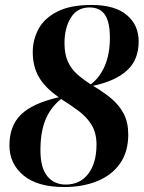

<svg xmlns="http://www.w3.org/2000/svg" viewBox="-20 -744 579 774"><path d="M238 10Q131 10 74.5 -37Q18 -84 18 -158Q18 -237 65 -282.5Q112 -328 217 -352Q162 -390 137 -433Q112 -476 112 -534Q112 -584 135.5 -627.5Q159 -671 211.5 -697.5Q264 -724 349 -724Q443 -724 491 -683.5Q539 -643 539 -577Q539 -503 492 -460Q445 -417 355 -398Q396 -374 428 -347.5Q460 -321 478.5 -286Q497 -251 497 -202Q497 -132 464 -85Q431 -38 372.5 -14Q314 10 238 10ZM346 -404Q382 -431 402.5 -478.5Q423 -526 423 -592Q423 -655 403 -684.5Q383 -714 341 -714Q291 -714 265.5 -672.5Q240 -631 240 -570Q240 -525 254 -495Q268 -465 292 -444Q316 -423 346 -404ZM245 0Q303 0 336 -43.5Q369 -87 369 -161Q369 -208 349.5 -240Q330 -272 298 -296Q266 -320 226 -345Q183 -310 163 -260.5Q143 -211 143 -138Q143 -68 170.5 -34Q198 0 245 0Z"/></svg>

Font: Noto Serif Display SemiCondensed
Style: Bold Italic
Weight: 700
Width: 4
Italic angle: -12°
Designer: Monotype Design Team
Foundry: Monotype Imaging Inc.
Version: Version 2.009